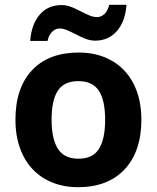

<svg xmlns="http://www.w3.org/2000/svg" viewBox="-20 -777 659 807"><path d="M574.2 -273.9Q574.2 -140.6 503.9 -65.4Q433.6 9.8 308.1 9.8Q229.5 9.8 169.4 -24.7Q109.4 -59.1 77.1 -123.5Q44.9 -188 44.9 -273.9Q44.9 -407.7 114.7 -481.9Q184.6 -556.2 311 -556.2Q389.6 -556.2 449.7 -522Q509.8 -487.8 542 -423.8Q574.2 -359.9 574.2 -273.9ZM223.1 -395.8Q196.8 -355.5 196.8 -274.2Q196.8 -192.9 223.4 -151.4Q250 -109.9 309.8 -109.9Q369.6 -109.9 395.8 -151.1Q421.9 -192.4 421.9 -273.7Q421.9 -355 395.5 -395.5Q369.1 -436 309.3 -436Q249.5 -436 223.1 -395.8ZM179.7 -605H106.9Q112.3 -675.8 147.2 -715.8Q182.1 -755.9 239.7 -755.9Q266.6 -755.9 301.3 -738.3Q335.9 -720.7 354 -712.9Q372.1 -705.1 388.4 -705.1Q404.8 -705.1 418.7 -717.8Q432.6 -730.5 439 -756.8H511.7Q506.3 -686 470.9 -646Q435.5 -606 378.9 -606Q352.1 -606 317.4 -623.5Q282.7 -641.1 264.6 -649.2Q246.6 -657.2 230.2 -657.2Q213.9 -657.2 200 -644.3Q186 -631.3 179.7 -605Z"/></svg>

Font: NotoSans-Bold
Style: Bold
Weight: 700
Designer: Monotype Design team
Foundry: Monotype Imaging Inc.
Version: Version 1.04